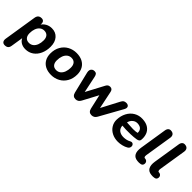

<svg xmlns="http://www.w3.org/2000/svg" viewBox="124 -1702 2910 2910"><g transform="rotate(45 1579.5 -246.5)"><path d="M-2.8 106.4 81.5 -426.4Q93.7 -498.4 162.9 -498.4Q196 -498.4 210.5 -476.7Q224.9 -454.9 218.9 -415.4L211.1 -367.2L210.2 -403.3Q238.2 -450.3 282.1 -475.4Q326.1 -500.4 381.3 -500.4Q465.1 -500.4 515.3 -443.1Q565.5 -385.8 565.5 -288.4Q565.5 -204.4 535.1 -136.3Q504.7 -68.2 448.8 -28.9Q393 10.4 318.4 10.4Q261.9 10.4 220.2 -16Q178.5 -42.3 161.5 -91.9L170.7 -91.7L137 120.4Q131.4 155.5 111.7 172Q92 188.4 55.9 188.4Q22.8 188.4 7.1 166.7Q-8.6 145.1 -2.8 106.4ZM422.5 -281.2Q422.5 -335.5 396.9 -364.6Q371.4 -393.8 324.9 -393.8Q284.4 -393.8 254.4 -369.9Q224.5 -346 208.7 -303.9Q193 -261.8 193 -208.8Q193 -154.6 218.5 -125.4Q244 -96.3 290.5 -96.3Q331 -96.3 361 -120Q390.9 -143.8 406.7 -186Q422.5 -228.3 422.5 -281.2Z M633.3 -213.5Q633.3 -301.1 670.9 -366.3Q708.4 -431.5 771.8 -466Q835.3 -500.4 911.5 -500.4Q985.1 -500.4 1038.7 -472.9Q1092.2 -445.4 1120.5 -394.8Q1148.9 -344.2 1148.9 -276.6Q1148.9 -188.9 1111.3 -123.7Q1073.8 -58.5 1010.3 -24.1Q946.9 10.4 870.7 10.4Q797 10.4 743.5 -17.1Q690 -44.6 661.7 -95.2Q633.3 -145.8 633.3 -213.5ZM1005.9 -281.2Q1005.9 -335.5 980.3 -364.6Q954.8 -393.8 908.3 -393.8Q867.8 -393.8 837.8 -370Q807.9 -346.2 792.1 -304Q776.3 -261.8 776.3 -208.8Q776.3 -154.6 801.9 -125.4Q827.4 -96.3 873.9 -96.3Q914.4 -96.3 944.4 -120Q974.3 -143.8 990.1 -186Q1005.9 -228.3 1005.9 -281.2Z M1316.7 -55.9 1232.7 -402Q1225.7 -430.1 1231.7 -451.9Q1237.7 -473.8 1254.8 -486.1Q1271.8 -498.4 1296.7 -498.4Q1323.6 -498.4 1337.6 -484.5Q1351.6 -470.6 1358.9 -436.7L1422.2 -134.7H1397.4L1569.1 -458.2Q1580.9 -479.8 1595.8 -489.1Q1610.6 -498.4 1633.6 -498.4Q1656.1 -498.4 1670.5 -486Q1684.9 -473.6 1690.6 -448.3L1755.7 -134.7H1736.7L1900.2 -445.7Q1915.4 -475.4 1933 -486.9Q1950.5 -498.4 1978.6 -498.4Q2004.7 -498.4 2019.8 -486.7Q2035 -475 2036.2 -455.3Q2037.4 -435.7 2024.7 -413.2L1819 -43.5Q1804.2 -16.8 1783.6 -4.2Q1763.1 8.4 1734.8 8.4Q1675.1 8.4 1659.8 -56.1L1588.1 -373.2H1650.4L1475.7 -45.7Q1461.1 -18 1440.5 -4.8Q1420 8.4 1390.9 8.4Q1362.8 8.4 1343.9 -7.6Q1324.9 -23.7 1316.7 -55.9Z M2053.1 -214.3Q2055.5 -296.7 2090.6 -363.5Q2125.7 -430.4 2187.6 -466.9Q2249.4 -503.4 2327 -499.4Q2407 -495.5 2455.1 -461.4Q2503.1 -427.3 2521.5 -374.9Q2539.9 -322.5 2533.3 -262Q2531.1 -241.8 2515.9 -231.9Q2500.7 -222 2480.3 -218.4Q2450.8 -213.4 2421 -210.9Q2391.2 -208.4 2357.9 -207.4Q2307.2 -205.4 2258.7 -207Q2210.3 -208.6 2156.3 -214L2169.6 -297Q2189.8 -295.2 2202.9 -294.8Q2278.7 -288.8 2331.3 -288.5Q2384 -288.2 2435.5 -299.8L2419.1 -285.6Q2425.7 -332.8 2402.7 -363.5Q2379.7 -394.3 2326.4 -399Q2277.7 -403 2242.2 -374.2Q2206.7 -345.3 2196.1 -302.2L2184.5 -252Q2173.7 -205.6 2187.2 -170.6Q2200.7 -135.6 2234 -117.1Q2267.2 -98.7 2315 -98.7Q2344.5 -98.7 2374.6 -105.4Q2404.7 -112.2 2429.1 -126.2Q2461.3 -143.8 2482.5 -127.2Q2503.6 -110.5 2500.8 -79.9Q2498.1 -49.3 2468.4 -32.1Q2434.4 -11.5 2389 -0.6Q2343.7 10.4 2302.7 10.4Q2228.6 10.4 2171.4 -19.5Q2114.2 -49.4 2082.9 -100.9Q2051.5 -152.4 2053.1 -214.3Z M2720.8 6.2Q2653.8 0.4 2628.5 -46.5Q2603.1 -93.5 2616.2 -174.3Q2638 -308.5 2658.5 -441.7Q2672.7 -528.8 2685.9 -615.9Q2691.5 -650.8 2711.7 -667.8Q2731.8 -684.8 2765.1 -679.2Q2798.4 -674.4 2812.9 -651.8Q2827.3 -629.1 2821.9 -594.2Q2787 -372.5 2751.2 -149.8Q2749.2 -138.5 2750.7 -127.5Q2752.2 -116.6 2756.9 -110.2Q2761.6 -103.7 2768.4 -103.3Q2802.3 -101.9 2817.1 -81.8Q2831.9 -61.7 2826.5 -34.8Q2820.3 -2.7 2786.9 3.9Q2753.5 10.4 2720.8 6.2Z M3018.8 6.2Q2951.8 0.4 2926.5 -46.5Q2901.1 -93.5 2914.2 -174.3Q2936 -308.5 2956.5 -441.7Q2970.7 -528.8 2983.9 -615.9Q2989.5 -650.8 3009.7 -667.8Q3029.8 -684.8 3063.1 -679.2Q3096.4 -674.4 3110.9 -651.8Q3125.3 -629.1 3119.9 -594.2Q3085 -372.5 3049.2 -149.8Q3047.2 -138.5 3048.7 -127.5Q3050.2 -116.6 3054.9 -110.2Q3059.6 -103.7 3066.4 -103.3Q3100.3 -101.9 3115.1 -81.8Q3129.9 -61.7 3124.5 -34.8Q3118.3 -2.7 3084.9 3.9Q3051.5 10.4 3018.8 6.2Z"/></g></svg>

Font: SN Pro Thin
Style: Italic
Weight: 200
Italic angle: -9°
Designer: Tobias Whetton
Foundry: Supernotes
Version: Version 1.003;Glyphs 3.3 (3324)